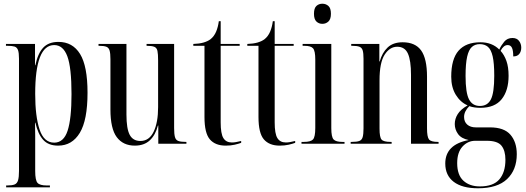

<svg xmlns="http://www.w3.org/2000/svg" viewBox="-20 -772 2827 1031"><path d="M13 234V224H18Q45 224 58.5 218.5Q72 213 77 196Q82 179 82 146V-457Q82 -489 76.5 -503.5Q71 -518 58 -522Q45 -526 21 -526H12V-536H168V-422H170Q183 -485 212 -516Q241 -547 294 -547Q370 -547 410 -482Q450 -417 450 -274Q450 -127 408.5 -58.5Q367 10 292 10Q240 10 212 -21Q184 -52 170 -113H168Q169 -77 169 -43Q169 -9 169 27V146Q169 196 181.5 210Q194 224 232 224H248V234ZM271 -6Q322 -6 343 -70Q364 -134 364 -267Q364 -410 341.5 -470Q319 -530 271 -530Q169 -530 169 -268Q169 -147 192.5 -76.5Q216 -6 271 -6Z M704 10Q641 10 607 -35.5Q573 -81 573 -184V-454Q573 -485 568.5 -500.5Q564 -516 551 -521Q538 -526 512 -526H509V-536H659V-157Q659 -81 676.5 -48Q694 -15 734 -15Q781 -15 805 -64.5Q829 -114 829 -197V-447Q829 -482 825.5 -498.5Q822 -515 809 -520.5Q796 -526 769 -526H767V-536H915V-84Q915 -52 919.5 -36Q924 -20 937.5 -15Q951 -10 978 -10H981V0H830V-98H828Q815 -47 784.5 -18.5Q754 10 704 10Z M1192 10Q1136 10 1107 -23.5Q1078 -57 1078 -144V-526H1018V-536Q1050 -537 1072.5 -543.5Q1095 -550 1110 -561Q1130 -577 1140.5 -602Q1151 -627 1155 -658H1165V-536H1267V-526H1165V-115Q1165 -54 1179.5 -30.5Q1194 -7 1225 -7Q1236 -7 1247.5 -9Q1259 -11 1275 -15V-5Q1262 0 1240.5 5Q1219 10 1192 10Z M1482 10Q1426 10 1397 -23.5Q1368 -57 1368 -144V-526H1308V-536Q1340 -537 1362.5 -543.5Q1385 -550 1400 -561Q1420 -577 1430.5 -602Q1441 -627 1445 -658H1455V-536H1557V-526H1455V-115Q1455 -54 1469.5 -30.5Q1484 -7 1515 -7Q1526 -7 1537.5 -9Q1549 -11 1565 -15V-5Q1552 0 1530.5 5Q1509 10 1482 10Z M1711 -644Q1692 -644 1679 -656.5Q1666 -669 1666 -698Q1666 -728 1679 -740Q1692 -752 1711 -752Q1730 -752 1743.5 -740Q1757 -728 1757 -698Q1757 -669 1743.5 -656.5Q1730 -644 1711 -644ZM1599 0V-10H1612Q1648 -10 1660.5 -23Q1673 -36 1673 -85V-452Q1673 -499 1661 -512.5Q1649 -526 1615 -526H1605V-536H1759V-84Q1759 -36 1771.5 -23Q1784 -10 1819 -10H1830V0Z M1863 0V-10H1869Q1896 -10 1909.5 -15Q1923 -20 1927.5 -36Q1932 -52 1932 -83V-456Q1932 -487 1927.5 -501.5Q1923 -516 1910 -521Q1897 -526 1871 -526H1866V-536H2017V-442H2019Q2032 -489 2061.5 -517Q2091 -545 2142 -545Q2210 -545 2241.5 -501Q2273 -457 2273 -360V-83Q2273 -37 2283.5 -23.5Q2294 -10 2331 -10H2335V0H2187V-370Q2187 -447 2170.5 -484Q2154 -521 2113 -521Q2073 -521 2045.5 -478.5Q2018 -436 2018 -341V-81Q2018 -35 2029 -22.5Q2040 -10 2078 -10H2083V0Z M2547 239Q2462 239 2416.5 204.5Q2371 170 2371 106Q2371 4 2497 -20Q2457 -28 2439.5 -52.5Q2422 -77 2422 -106Q2422 -134 2438 -159.5Q2454 -185 2491 -206Q2452 -223 2427.5 -263Q2403 -303 2403 -360Q2403 -455 2442.5 -500Q2482 -545 2560 -545Q2622 -545 2661 -506Q2671 -528 2687.5 -548Q2704 -568 2732 -568Q2755 -568 2767 -552.5Q2779 -537 2779 -516Q2779 -496 2768.5 -482.5Q2758 -469 2736 -469Q2736 -501 2729 -515.5Q2722 -530 2706 -530Q2684 -530 2668 -499Q2688 -477 2699.5 -444.5Q2711 -412 2711 -365Q2711 -286 2674 -239.5Q2637 -193 2559 -193Q2545 -193 2529.5 -195Q2514 -197 2500 -202Q2472 -174 2472 -144Q2472 -118 2489 -103Q2506 -88 2535 -88H2611Q2687 -88 2721 -48.5Q2755 -9 2755 56Q2755 140 2703 189.5Q2651 239 2547 239ZM2557 -203Q2598 -203 2616 -238.5Q2634 -274 2634 -365Q2634 -433 2625.5 -469.5Q2617 -506 2600 -520.5Q2583 -535 2556 -535Q2531 -535 2514 -520Q2497 -505 2488.5 -467.5Q2480 -430 2480 -364Q2480 -274 2498.5 -238.5Q2517 -203 2557 -203ZM2557 229Q2629 229 2661.5 191Q2694 153 2694 86Q2694 37 2673 10.5Q2652 -16 2594 -16H2532Q2492 -16 2463.5 15Q2435 46 2435 104Q2435 168 2468.5 198.5Q2502 229 2557 229Z"/></svg>

Font: Noto Serif Display ExtraCondensed
Style: Regular
Weight: 400
Width: 2
Designer: Monotype Design Team
Foundry: Monotype Imaging Inc.
Version: Version 2.009